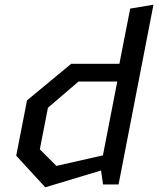

<svg xmlns="http://www.w3.org/2000/svg" viewBox="-20 -785 673 817"><path d="M418.5 0H484.5L633 -765L534 -748.5L488 -513.5H283L95 -358L49 -122.5L172.5 12L410 -59.5ZM149.5 -149.5 184 -326.5 314 -438H479L418 -124L220 -79Z"/></svg>

Font: Monaspace Krypton
Style: Italic
Weight: 400
Italic angle: -11°
Designer: Riley Cran & the Lettermatic Team
Foundry: Lettermatic
Version: Version 1.101 (Monaspace Krypton)